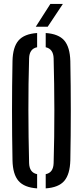

<svg xmlns="http://www.w3.org/2000/svg" viewBox="-20 -980 434 1006"><path d="M174.5 7Q107 2.5 77 -32.2Q47 -67 45.5 -140Q40.5 -400 45.5 -660Q47 -733 77 -767.8Q107 -802.5 174.5 -807V-732.5Q134 -724.5 132.5 -674.5Q128.5 -542.5 128.8 -401.8Q129 -261 132.5 -125.5Q134 -75.5 174.5 -67.5ZM219.5 7V-67.5Q259.5 -75 261 -125.5Q265 -261 264.8 -401.8Q264.5 -542.5 261 -674.5Q259.5 -723.5 219.5 -732.5V-807Q287 -802.5 316.8 -767.8Q346.5 -733 348.5 -660Q353.5 -399.5 348.5 -140Q346.5 -67 316.8 -32.2Q287 2.5 219.5 7ZM167.5 -840 244 -959.5H309.5L230 -840Z"/></svg>

Font: Big Shoulders Stencil Display SemiBold
Style: Regular
Weight: 600
Designer: Patric King
Foundry: XO Type Co
Version: Version 1.000